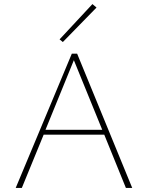

<svg xmlns="http://www.w3.org/2000/svg" viewBox="-20 -921 725 941"><path d="M453 -884 288 -715 272 -728 433 -901ZM597 0 491 -261H194L87 0H57L332 -658H358L628 0ZM203 -285H481L342 -626Z"/></svg>

Font: EauTestInfant Extralight
Style: Regular
Weight: 250
Designer: Christian Thalmann (Catharsis Fonts)
Version: Version 0.001;PS 000.001;hotconv 1.0.88;makeotf.lib2.5.64775